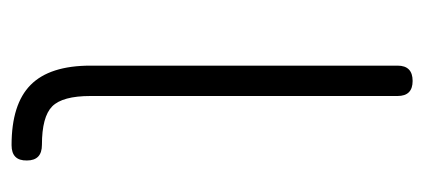

<svg xmlns="http://www.w3.org/2000/svg" viewBox="-221 -513 734 332"><g transform="rotate(90 146.0 -347.0)"><path d="M231 0Q160 0 126.8 -33Q93.5 -66 93.5 -136.5V-667.5Q93.5 -693.5 120 -693.5Q146 -693.5 146 -667.5V-136.5Q146 -88 164 -70.2Q182 -52.5 230.5 -52.5Q257.5 -52.5 257.5 -26.5Q258 0 231 0Z"/></g></svg>

Font: Jura Light
Style: Regular
Weight: 400
Version: Version 5.106